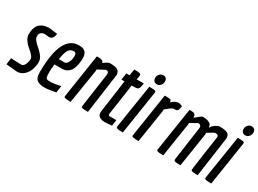

<svg xmlns="http://www.w3.org/2000/svg" viewBox="-34 -1333 2642 1963"><g transform="rotate(30 1287.0 -351.5)"><path d="M225 -178Q225 -207 154 -264Q127 -285 104.5 -318Q82 -351 81 -384Q81 -463 117 -502.5Q153 -542 228 -546L331 -533Q323 -465 277 -463L224 -469Q164 -465 164 -409Q164 -370 238 -310Q266 -287 289.5 -255Q313 -223 313 -185.5Q313 -148 299.5 -104.5Q286 -61 251 -27Q216 7 166 7L38 -5L48 -82L172 -77Q195 -78 210 -108.5Q225 -139 225 -178Z M497 7Q427 7 400 -18Q373 -43 373 -104Q373 -452 508 -526Q540 -544 589 -544Q638 -544 661 -519.5Q684 -495 684 -442Q684 -394 666 -334Q654 -297 624.5 -273Q595 -249 551 -249H463V-238Q457 -194 457 -160Q457 -126 458 -115.5Q459 -105 463 -93Q467 -81 477 -77.5Q487 -74 521 -74Q555 -74 635 -91L624 -11Q534 7 497 7ZM540 -318Q562 -318 576 -341Q599 -377 599 -421Q599 -465 572 -465Q529 -465 509 -433.5Q489 -402 479 -334L473 -318Z M923 -24 981 -429Q981 -450 973.5 -457.5Q966 -465 948 -465L863 -420V-403L798 0Q730 0 723 -10Q719 -14 719 -21Q719 -28 798 -537H821Q876 -537 878 -506Q886 -510 900 -520Q931 -544 953 -544Q1012 -544 1040 -528Q1068 -512 1068 -470Q1068 -462 1003 0Q954 0 938.5 -3.5Q923 -7 923 -24Z M1116 -62Q1116 -68 1170 -453L1172 -457H1134L1147 -537H1186V-548L1197 -612Q1248 -612 1262 -607.5Q1276 -603 1276 -580L1269 -546L1267 -537H1353Q1344 -483 1333.5 -470Q1323 -457 1282 -457H1254V-446Q1202 -96 1202 -90Q1202 -72 1216 -72H1297L1286 -1L1208 5Q1116 5 1116 -62Z M1483 -710Q1530 -710 1530 -660Q1530 -634 1512.5 -615Q1495 -596 1471.5 -596Q1448 -596 1436 -610Q1424 -624 1424 -647.5Q1424 -671 1441.5 -690.5Q1459 -710 1483 -710ZM1497 -514 1417 4Q1348 4 1340 -6Q1337 -10 1337 -17Q1337 -24 1338 -27L1418 -537Q1485 -537 1493 -528Q1497 -523 1497 -514Z M1523 -10Q1520 -14 1520 -21Q1520 -28 1600 -537Q1652 -537 1665.5 -533Q1679 -529 1679 -510V-502Q1721 -544 1763 -544Q1780 -544 1807 -530Q1799 -483 1790 -474Q1781 -465 1741 -465Q1729 -465 1661 -409V-389L1600 0Q1531 0 1523 -10Z M2016 -23 2073 -429Q2073 -465 2038 -465L1954 -418V-401L1892 0Q1823 0 1816 -10Q1812 -14 1812 -21Q1812 -28 1892 -537Q1895 -537 1910 -537Q1925 -537 1936 -535.5Q1947 -534 1956.5 -524.5Q1966 -515 1966 -495V-487Q1975 -493 1994 -509Q2034 -544 2046 -544Q2090 -544 2114.5 -533Q2139 -522 2145 -510Q2151 -498 2154 -476Q2165 -502 2196.5 -523Q2228 -544 2248 -544Q2309 -544 2337 -529.5Q2365 -515 2365 -474Q2365 -467 2298 0Q2229 0 2222 -10Q2218 -14 2218 -22Q2224 -78 2277 -438Q2277 -465 2240 -465Q2228 -465 2157 -419V-401L2095 0Q2027 0 2020 -10Q2016 -14 2016 -23Z M2527 -710Q2574 -710 2574 -660Q2574 -634 2556.5 -615Q2539 -596 2515.5 -596Q2492 -596 2480 -610Q2468 -624 2468 -647.5Q2468 -671 2485.5 -690.5Q2503 -710 2527 -710ZM2541 -514 2461 4Q2392 4 2384 -6Q2381 -10 2381 -17Q2381 -24 2382 -27L2462 -537Q2529 -537 2537 -528Q2541 -523 2541 -514Z"/></g></svg>

Font: Economica
Style: Bold Italic
Weight: 700
Designer: Vicente Lamonaca
Foundry: Vicente Lamonaca
Version: Version 1.100